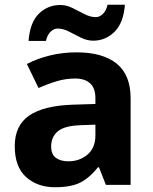

<svg xmlns="http://www.w3.org/2000/svg" viewBox="-20 -777 644 807"><path d="M302 -557Q412 -557 470.5 -509.5Q529 -462 529 -364V0H425L396 -74H392Q357 -30 318 -10Q279 10 211 10Q138 10 90 -32.5Q42 -75 42 -163Q42 -250 103 -291.5Q164 -333 286 -337L381 -340V-364Q381 -407 358.5 -427Q336 -447 296 -447Q256 -447 218 -435.5Q180 -424 142 -407L93 -508Q137 -531 190.5 -544Q244 -557 302 -557ZM323 -251Q251 -249 223 -225Q195 -201 195 -162Q195 -128 215 -113.5Q235 -99 267 -99Q315 -99 348 -127.5Q381 -156 381 -208V-253ZM100 -605Q106 -683 143.5 -719.5Q181 -756 233 -756Q260 -756 285.5 -743Q311 -730 335.5 -717.5Q360 -705 383 -705Q398 -705 412 -718Q426 -731 432 -757H505Q499 -680 461 -643Q423 -606 372 -606Q346 -606 320.5 -618.5Q295 -631 270.5 -644Q246 -657 222 -657Q207 -657 193 -644Q179 -631 173 -605Z"/></svg>

Font: Noto Sans Telugu
Style: Bold
Weight: 700
Designer: Jelle Bosma - Monotype Design Team
Foundry: Monotype Imaging Inc.
Version: Version 2.005; ttfautohint (v1.8.4.7-5d5b)